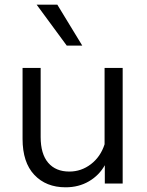

<svg xmlns="http://www.w3.org/2000/svg" viewBox="-20 -781 627 817"><path d="M502 0H426V-78Q402 -35 358.5 -9.5Q315 16 259 16Q176 16 126 -37Q76 -90 76 -190V-492H153V-198Q153 -126 185 -88.5Q217 -51 275 -51Q326 -51 367 -82.5Q408 -114 425 -167V-492H502ZM264 -587 136 -761H224L330 -587Z"/></svg>

Font: Wix Madefor Text
Style: Regular
Weight: 400
Designer: Dalton Maag Ltd
Foundry: Dalton Maag Ltd
Version: Version 3.100